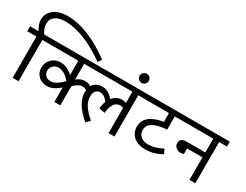

<svg xmlns="http://www.w3.org/2000/svg" viewBox="-114 -1643 2983 2329"><g transform="rotate(30 1378.0 -478.5)"><path d="M315 -984H314Q598 -984 940 -732L903 -682Q580 -913 322 -913Q233 -913 183 -876.5Q133 -840 133 -772Q133 -707 178 -647H301V-578H191V0H108V-578H-21V-647H99Q51 -720 51 -781Q51 -872 121.5 -928Q192 -984 315 -984Z M1645 -647 1643 -579H1534V-1H1451V-352Q1431 -363 1407 -363Q1354 -363 1323.5 -316.5Q1293 -270 1288 -190L1205 -205Q1209 -264 1228 -309Q1176 -380 1119 -380Q1082 -380 1058.5 -353.5Q1035 -327 1035 -278Q1035 -208 1075.5 -148Q1116 -88 1192 -24L1142 27Q952 -133 952 -287Q952 -298 954 -316Q926 -334 895 -334Q840 -334 776 -268V0H693V-202Q600 -121 520 -121Q440 -121 393.5 -168Q347 -215 347 -281Q347 -355 397.5 -404.5Q448 -454 521 -454Q614 -454 695 -377V-578H282V-647ZM1451 -424 1450 -581H775V-362Q832 -407 892 -407Q937 -407 974 -383Q1016 -452 1112 -452Q1195 -452 1261 -368Q1314 -434 1397 -434Q1424 -434 1451 -424ZM523 -194V-193Q599 -193 692 -291V-293Q615 -386 532 -386Q488 -386 458 -357.5Q428 -329 428 -286Q428 -246 454.5 -220Q481 -194 523 -194Z M1429 -793Q1429 -819 1448 -838Q1467 -857 1493 -857Q1520 -857 1539 -838Q1558 -819 1558 -793Q1558 -766 1539 -747Q1520 -728 1493 -728Q1467 -728 1448 -747Q1429 -766 1429 -793Z M2046 -394Q1791 -374 1791 -245Q1791 -187 1829 -154.5Q1867 -122 1934 -121Q2029 -121 2132 -178L2163 -116Q2053 -52 1934 -52Q1831 -52 1770 -103.5Q1709 -155 1709 -245Q1709 -330 1775.5 -383Q1842 -436 1964 -455V-578H1625V-647H2190V-578H2046Z M2777 -647V-578H2667V0H2585V-316H2370V-238Q2315 -219 2274 -244Q2233 -269 2233 -314Q2233 -385 2328 -385H2585V-578H2170V-647Z"/></g></svg>

Font: Martel Sans
Style: Regular
Weight: 400
Designer: Dan Reynolds and Mathieu Réguer
Foundry: Dan Reynolds and Mathieu Réguer
Version: Version 1.001;PS 001.001;hotconv 1.0.70;makeotf.lib2.5.58329